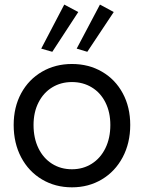

<svg xmlns="http://www.w3.org/2000/svg" viewBox="-20 -802 624 830"><path d="M39.1 -261.7Q39.1 -338.9 71.5 -398.7Q104 -458.5 161.4 -491.9Q218.8 -525.4 291 -525.4Q363.8 -525.4 421.1 -491.9Q478.5 -458.5 510.7 -398.7Q543 -338.9 543 -261.7Q543 -183.6 510.3 -122.1Q477.5 -60.5 420.2 -26.4Q362.8 7.8 291 7.8Q218.8 7.8 161.4 -26.4Q104 -60.5 71.5 -121.8Q39.1 -183.1 39.1 -261.7ZM457 -261.7Q457 -316.9 435.8 -359.1Q414.6 -401.4 376.7 -424.3Q338.9 -447.3 291 -447.3Q243.2 -447.3 205.6 -424.3Q168 -401.4 146.5 -359.1Q125 -316.9 125 -261.7Q125 -205.1 146 -161.6Q167 -118.2 204.8 -94.2Q242.7 -70.3 291 -70.3Q338.9 -70.3 376.7 -94.2Q414.6 -118.2 435.8 -161.6Q457 -205.1 457 -261.7ZM158.2 -591.8 257.8 -782.2 318.4 -750 206.1 -578.1ZM311.5 -591.8 412.1 -782.2 471.7 -750 357.4 -578.1Z"/></svg>

Font: Reddit Sans Fudge
Style: Regular
Weight: 400
Designer: Stephen Hutchings
Foundry: Reddit
Version: Version 1.011